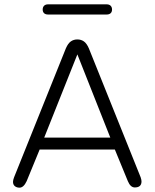

<svg xmlns="http://www.w3.org/2000/svg" viewBox="-20 -858 713 886"><path d="M40 -19Q40 -27 45 -40L284 -635Q294 -658 307 -667Q320 -676 337 -676Q354 -676 367 -667Q380 -658 390 -635L629 -40Q633 -28 633 -21Q633 7 602 7Q582 7 570 -22L510 -168H163L103 -22Q89 8 70 8Q57 8 48.5 1Q40 -6 40 -19ZM184 -223H489L337 -607ZM177 -814Q177 -825 183.5 -831.5Q190 -838 202 -838H472Q484 -838 490.5 -831.5Q497 -825 497 -814Q497 -803 490.5 -797Q484 -791 472 -791H202Q190 -791 183.5 -797Q177 -803 177 -814Z"/></svg>

Font: SN Pro Light
Style: Regular
Weight: 300
Designer: Tobias Whetton
Foundry: Supernotes
Version: Version 1.002